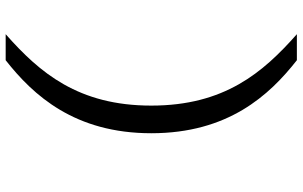

<svg xmlns="http://www.w3.org/2000/svg" viewBox="-210 -630 1041 660"><g transform="rotate(-90 310.0 -300.5)"><path d="M276.5 -300.5C276.5 -551.5 389.5 -684 522 -801H432.5C311.5 -706 181.5 -563.5 181.5 -300.5C181.5 -36.5 311.5 105 432.5 200H522C389.5 83 276.5 -49.5 276.5 -300.5Z"/></g></svg>

Font: Monaspace Krypton
Style: Regular
Weight: 400
Designer: Riley Cran & the Lettermatic Team
Foundry: Lettermatic
Version: Version 1.200 (Monaspace Krypton)